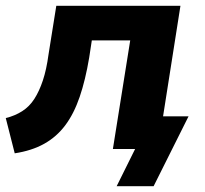

<svg xmlns="http://www.w3.org/2000/svg" viewBox="-23 -516 710 665"><path d="M381 129 445 0H378L396 -113H630L509 129ZM28 15 -3 -107Q29 -115 54 -131Q79 -147 96 -173.5Q113 -200 125.5 -237.5Q138 -275 145 -327L172 -496H602L524 0H368L428 -376H295L286 -317Q273 -239 253 -180.5Q233 -122 203 -82Q173 -42 130 -18Q87 6 28 15Z"/></svg>

Font: Nunito Sans 10pt ExtraBold
Style: Italic
Weight: 800
Italic angle: -9°
Designer: Vernon Adams
Foundry: Vernon Adams
Version: Version 3.101;gftools[0.9.27]